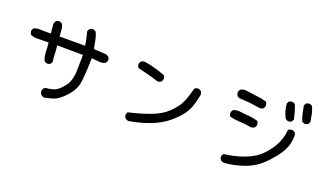

<svg xmlns="http://www.w3.org/2000/svg" viewBox="-75 -1268 3150 1845"><g transform="rotate(20 1500.0 -345.5)"><path d="M422.4 62.5Q413.6 61.5 406 58.1Q398.4 54.7 391.6 49.3L391.1 48.8Q384.8 41 380.9 32Q377 22.9 376 12.2V11.7V11.2Q378.4 -6.3 389.2 -19.5L389.6 -20Q404.8 -33.2 428.7 -31.2Q446.8 -34.2 463.1 -38.3Q479.5 -42.5 494.1 -47.4Q522.9 -57.6 561 -100.1Q599.6 -142.6 609.9 -170.9Q620.1 -199.7 627 -237.3Q633.8 -274.4 633.8 -450.2L370.6 -452.1Q373.5 -423.8 375 -401.4Q376.5 -378.9 377 -361.3Q377.9 -325.7 383.8 -291V-289.1L383.3 -287.6L373.5 -268.1L373 -266.6L372.1 -266.1Q356.4 -252.9 332.5 -254.9H331.5L330.6 -255.4L311 -265.1L309.1 -266.1L308.1 -268.1Q299.3 -289.1 294.4 -312.3Q289.6 -335.4 289.1 -360.4Q288.6 -375.5 287.8 -390.9Q287.1 -406.2 285.9 -421.1Q284.7 -436 282.7 -450.2L186 -448.2Q139.6 -444.3 101.1 -460.4L99.6 -460.9L98.6 -462.4Q85.9 -479.5 87.9 -503.4V-504.4L88.4 -505.4L98.1 -524.9L99.1 -526.9L101.1 -527.8Q137.7 -543.9 184.1 -538.1H273.9L264.6 -632.3V-632.8V-633.3Q267.1 -650.9 277.8 -664.1L278.3 -664.6Q293.9 -677.7 317.9 -675.8H318.8L319.8 -675.3L339.4 -665.5L341.3 -664.6L341.8 -663.1L342.3 -662.6Q356.4 -634.3 358.4 -599.6Q360.4 -568.8 361.8 -540H623Q617.7 -582.5 610.4 -612.3Q602.5 -645 594.7 -678.2L594.2 -680.2L595.2 -682.1L605 -701.7L606 -703.1L606.9 -704.1Q624 -716.8 647.9 -714.8H648.9L649.9 -714.4L669.4 -704.6L671.4 -703.6L672.4 -701.7Q678.2 -689 683.1 -675.8Q688 -662.6 691.7 -648.9Q695.3 -635.3 698.2 -620.6Q705.6 -580.6 713.9 -539.6L840.3 -532.2H841.3L842.3 -531.7L865.7 -520L867.2 -519.5L867.7 -518.6Q880.9 -502.9 878.9 -479V-478L878.4 -477.1L868.7 -457.5L867.7 -456.1L866.2 -455.1Q839.4 -438.5 802.2 -442.4L724.6 -449.7Q720.2 -241.2 703.6 -173.8Q686 -104.5 622.3 -38.8Q558.6 26.9 513.2 40Q469.2 52.7 424.3 62.5H423.3Z M1260.3 -2.9Q1242.7 -4.9 1230 -14.6L1229.5 -15.1V-15.6Q1214.8 -29.8 1215.8 -54.2V-55.2L1216.3 -56.2L1225.1 -76.7L1226.1 -79.1L1229 -80.1Q1336.4 -103.5 1442.4 -142.1Q1547.4 -180.7 1607.9 -239.7Q1668 -298.3 1692.4 -346.2Q1717.3 -394.5 1727.1 -432.6Q1737.3 -471.2 1749.5 -509.8V-510.7L1751 -511.7Q1757.8 -519 1767.8 -522.5Q1777.8 -525.9 1790.5 -525.4H1791.5L1792.5 -524.9L1812 -516.1L1813 -515.6L1814 -514.6Q1830.6 -496.1 1827.1 -470.2V-469.7V-469.2Q1816.4 -419.4 1802.2 -369.6Q1787.6 -318.8 1751.5 -267.1Q1715.3 -215.8 1644.5 -156.2Q1573.2 -96.2 1471.7 -58.6Q1370.6 -20.5 1261.7 -2.9H1260.7ZM1393.6 -456.5Q1341.3 -473.6 1287.1 -487.3Q1232.9 -501 1180.2 -514.6L1178.2 -515.1L1177.2 -516.6Q1170.4 -524.4 1167.7 -534.4Q1165 -544.4 1166 -556.2V-557.1L1166.5 -558.1L1176.3 -577.6L1176.8 -579.1L1178.2 -579.6Q1197.8 -595.2 1225.6 -590.8Q1279.8 -581.1 1329.8 -567.1Q1379.9 -553.2 1428.7 -533.7L1430.2 -533.2L1431.2 -532.2Q1438 -524.4 1440.7 -514.4Q1443.4 -504.4 1442.4 -492.7V-491.7L1441.9 -490.7L1432.1 -471.2L1431.2 -469.7L1430.2 -468.8Q1427.2 -466.8 1424.1 -465.1Q1420.9 -463.4 1417.5 -461.9Q1414.1 -460.4 1410.6 -459.2Q1407.2 -458 1403.6 -457.3Q1399.9 -456.5 1396 -456.1H1395Z M2258.3 60.5Q2239.7 58.6 2226.6 47.4L2226.1 46.9Q2212.9 31.2 2214.8 7.3V6.3L2215.3 5.4L2225.1 -14.2L2226.6 -17.1L2230 -17.6Q2337.4 -29.3 2439.5 -67.9Q2540.5 -106.4 2602.1 -173.3Q2633.3 -207 2656.5 -240.2Q2679.7 -273.4 2694.8 -306.2Q2725.6 -371.6 2731.4 -444.8V-447.8L2733.9 -449.2Q2752.4 -461.9 2775.9 -460H2776.9L2777.8 -459.5L2797.4 -449.7L2798.8 -449.2L2799.3 -448.2Q2812.5 -432.6 2810.5 -408.7Q2810.5 -327.1 2771 -256.8Q2761.2 -239.3 2749 -220.9Q2736.8 -202.6 2721.9 -183.6Q2707 -164.6 2689.7 -144.8Q2672.4 -125 2652.8 -104.5Q2612.8 -63 2566.2 -32.7Q2519.5 -2.4 2466.8 16.6Q2414.1 35.6 2362.3 46.6Q2310.5 57.6 2259.3 60.5H2258.8ZM2388.7 -348.6Q2371.1 -352.1 2353.3 -354.5Q2335.4 -356.9 2317.1 -358.6Q2298.8 -360.4 2280.3 -361.3Q2223.6 -364.3 2170.4 -376L2168.5 -376.5L2167 -378.4Q2154.3 -395.5 2156.2 -419.4V-420.4L2156.7 -421.4L2166.5 -440.9L2167.5 -442.9L2168.9 -443.8Q2184.6 -452.1 2203.6 -454.6Q2222.7 -457 2244.6 -454.1Q2286.6 -448.2 2332.5 -445.3Q2378.9 -442.4 2422.9 -428.2L2424.3 -427.7L2425.8 -426.3Q2438.5 -409.2 2436.5 -385.3V-384.3L2436 -383.3L2426.3 -363.8L2425.3 -362.3L2424.3 -361.3Q2417 -356 2408.4 -352.8Q2399.9 -349.6 2390.1 -348.6H2389.6ZM2697.8 -526.9 2678.2 -536.6 2676.3 -537.6 2675.8 -539.1Q2657.7 -570.8 2647.5 -606.4Q2637.7 -641.6 2633.8 -679.2V-680.7L2634.3 -682.1L2644 -701.7L2644.5 -703.1L2645.5 -703.6Q2653.3 -710.4 2663.3 -713.1Q2673.3 -715.8 2685.1 -714.8H2686L2687 -714.4L2706.5 -704.6L2708.5 -703.6L2709.5 -701.7Q2723.1 -668 2733.4 -632.8Q2743.2 -598.1 2751 -563L2751.5 -560.5L2750.5 -559.1L2740.7 -539.6L2740.2 -538.1L2739.3 -537.6Q2731.4 -530.8 2721.4 -528.1Q2711.4 -525.4 2699.7 -526.4H2698.7ZM2400.4 -551.8Q2353.5 -559.6 2306.2 -565.4Q2258.3 -571.3 2191.4 -573.2H2189.9L2189 -573.7L2169.4 -583.5L2168 -584.5L2167 -585.4Q2164.6 -589.4 2162.4 -593.3Q2160.2 -597.2 2158.4 -601.6Q2156.7 -606 2155.8 -610.8Q2154.8 -615.7 2154.3 -620.6V-621.1V-621.6Q2156.7 -639.2 2167.5 -652.3L2168 -652.8L2168.9 -653.3Q2198.2 -670.4 2235.4 -664.1Q2261.2 -660.2 2286.9 -656.7Q2312.5 -653.3 2337.4 -650.4Q2388.7 -644.5 2438 -630.9L2439.9 -629.9L2441.4 -628.4Q2454.1 -609.9 2452.1 -586.4V-585.4L2451.7 -584.5L2441.9 -564.9L2441.4 -563.5L2440.4 -563Q2424.8 -549.8 2400.9 -551.8ZM2855 -558.1 2835.4 -567.9 2833.5 -568.8 2832.5 -570.8Q2818.4 -604.5 2810.5 -643.1Q2802.7 -680.7 2794.9 -717.8L2794.4 -719.7L2795.4 -721.2L2805.2 -740.7L2805.7 -742.2L2806.6 -742.7Q2814.5 -749.5 2824.5 -752.2Q2834.5 -754.9 2846.2 -753.9H2847.2L2848.1 -753.4L2867.7 -743.7L2869.6 -742.7L2870.6 -740.7Q2874.5 -732.4 2877.9 -723.6Q2881.3 -714.8 2884.3 -705.8Q2887.2 -696.8 2889.9 -687.7Q2892.6 -678.7 2894.5 -668.9Q2902.3 -631.8 2908.2 -593.8V-591.8L2907.7 -590.3L2897.9 -570.8L2897.5 -569.3L2896.5 -568.8Q2888.7 -562 2878.7 -559.3Q2868.7 -556.6 2856.9 -557.6H2856Z"/></g></svg>

Font: NaikaiFont
Style: SemiBold
Weight: 600
Version: Version 1.89